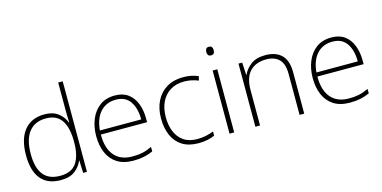

<svg xmlns="http://www.w3.org/2000/svg" viewBox="-74 -1154 3101 1557"><g transform="rotate(-15 1476.5 -375.0)"><path d="M281 10Q170 10 114 -58Q58 -126 58 -257Q58 -394 118 -467Q178 -540 288 -540Q358 -540 401.5 -506.5Q445 -473 463 -425H466Q464 -454 463.5 -484.5Q463 -515 463 -544V-760H501V0H469L465 -105H463Q444 -58 400.5 -24Q357 10 281 10ZM284 -25Q381 -25 422 -86.5Q463 -148 463 -260V-266Q463 -382 421.5 -443.5Q380 -505 290 -505Q197 -505 147.5 -442Q98 -379 98 -256Q98 -141 144 -83Q190 -25 284 -25Z M878 -540Q946 -540 989.5 -507.5Q1033 -475 1054.5 -419.5Q1076 -364 1076 -294V-263H688Q687 -148 739.5 -86.5Q792 -25 890 -25Q939 -25 974.5 -32.5Q1010 -40 1055 -61V-23Q1016 -6 977.5 2Q939 10 889 10Q808 10 754.5 -24Q701 -58 674.5 -119Q648 -180 648 -260Q648 -337 674 -400.5Q700 -464 751 -502Q802 -540 878 -540ZM878 -505Q798 -505 748 -451.5Q698 -398 689 -297H1036Q1036 -390 997 -447.5Q958 -505 878 -505Z M1437 10Q1355 10 1301 -24Q1247 -58 1220 -119.5Q1193 -181 1193 -262Q1193 -346 1224.5 -408.5Q1256 -471 1314 -505.5Q1372 -540 1451 -540Q1488 -540 1519.5 -533.5Q1551 -527 1578 -515L1569 -480Q1540 -492 1509.5 -498Q1479 -504 1451 -504Q1383 -504 1334 -474Q1285 -444 1259 -389.5Q1233 -335 1233 -262Q1233 -195 1254.5 -141.5Q1276 -88 1321 -56.5Q1366 -25 1436 -25Q1474 -25 1509 -32.5Q1544 -40 1573 -52V-17Q1548 -5 1513.5 2.5Q1479 10 1437 10Z M1717 -724Q1736 -724 1742.5 -714Q1749 -704 1749 -688Q1749 -672 1742.5 -662Q1736 -652 1717 -652Q1701 -652 1694 -662Q1687 -672 1687 -688Q1687 -704 1694 -714Q1701 -724 1717 -724ZM1737 -530V0H1698V-530Z M2142 -540Q2230 -540 2277.5 -493Q2325 -446 2325 -347V0H2286V-345Q2286 -428 2248 -466.5Q2210 -505 2139 -505Q2052 -505 2003 -453.5Q1954 -402 1954 -297V0H1915V-530H1946L1952 -426H1955Q1974 -471 2019.5 -505.5Q2065 -540 2142 -540Z M2696 -540Q2764 -540 2807.5 -507.5Q2851 -475 2872.5 -419.5Q2894 -364 2894 -294V-263H2506Q2505 -148 2557.5 -86.5Q2610 -25 2708 -25Q2757 -25 2792.5 -32.5Q2828 -40 2873 -61V-23Q2834 -6 2795.5 2Q2757 10 2707 10Q2626 10 2572.5 -24Q2519 -58 2492.5 -119Q2466 -180 2466 -260Q2466 -337 2492 -400.5Q2518 -464 2569 -502Q2620 -540 2696 -540ZM2696 -505Q2616 -505 2566 -451.5Q2516 -398 2507 -297H2854Q2854 -390 2815 -447.5Q2776 -505 2696 -505Z"/></g></svg>

Font: Noto Sans Lao Looped ExtraLight
Style: Regular
Weight: 200
Designer: Mark Frömberg, Ben Mitchell
Foundry: The Fontpad Ltd
Version: Version 1.002; ttfautohint (v1.8.4.7-5d5b)